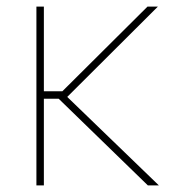

<svg xmlns="http://www.w3.org/2000/svg" viewBox="-20 -559 526 579"><path d="M112.3 -539.1V0H89.8V-539.1ZM456.1 -539.1 177.2 -261.2H97.7V-283.7H168L424.8 -539.1ZM425.8 0 150.4 -267.6 176.8 -272.5 459 0Z"/></svg>

Font: Inter 18pt Thin
Style: Regular
Weight: 250
Designer: Rasmus Andersson
Foundry: rsms
Version: Version 4.001;git-66647c0bb